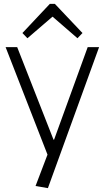

<svg xmlns="http://www.w3.org/2000/svg" viewBox="-20 -784 542 994"><path d="M164 179 236 -10 230 27 9 -540H69L257 -61H260L434 -540H493L228 190ZM96 -613 238 -764H264L407 -613L381 -586L239 -709H265L122 -586Z"/></svg>

Font: Pathway Extreme 28pt ExtraLight
Style: Regular
Weight: 250
Designer: Eduardo Rodriguez Tunni
Foundry: Eduardo Rodriguez Tunni
Version: Version 1.001;gftools[0.9.26]